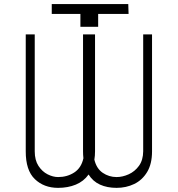

<svg xmlns="http://www.w3.org/2000/svg" viewBox="-20 -903 864 933"><path d="M675.8 -735.8H718.8V-167.6Q718.8 -106.5 695 -67.1Q671.2 -27.7 632.1 -8.9Q593 9.9 546.5 9.9Q500.7 9.9 465.9 -5.9Q431.1 -21.7 410.5 -55Q386.7 -21.7 348.4 -5.9Q310 9.9 262.4 9.9Q193.5 9.9 149.1 -32.8Q104.8 -75.6 105.1 -167.6V-735.8H148.8V-167.6Q148.8 -124.6 166.9 -96.9Q185 -69.2 211.3 -55.9Q237.6 -42.6 262.4 -42.6Q306.5 -42.6 340.7 -64.8Q375 -87 385.3 -133.9Q383.5 -149.9 383.5 -167.6V-735.8H441.8V-167.6Q441.8 -146.3 438.6 -127.1Q448.9 -83.8 479.2 -63.2Q509.6 -42.6 546.5 -42.6Q575.6 -42.6 605.5 -56.1Q635.3 -69.6 655.4 -97.3Q675.4 -125 675.8 -167.6ZM370.7 -835.2H231.5V-883.2H603.3L604.8 -835.2H457V-772.7H370.7Z"/></svg>

Font: Inter UI Extra Light
Style: Regular
Weight: 200
Designer: Rasmus Andersson
Foundry: rsms
Version: 3.2;8d6f07862